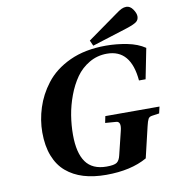

<svg xmlns="http://www.w3.org/2000/svg" viewBox="-97 -989 985 1089"><g transform="rotate(-10 395.5 -444.5)"><path d="M110.8 -284.2Q110.8 -355 133.5 -426Q156.2 -497.1 203.1 -558.1Q254.4 -625.5 342.5 -666.3Q430.7 -707 550.8 -707Q611.3 -707 672.4 -695.1Q733.4 -683.1 774.9 -654.8L740.2 -480H702.1Q686.5 -661.1 548.8 -661.1Q493.2 -661.1 446.8 -634Q400.4 -606.9 370.1 -563.7Q339.8 -520.5 318.8 -464.4Q297.9 -408.2 288.8 -352.1Q279.8 -295.9 279.8 -241.2Q279.8 -136.7 317.6 -83.7Q355.5 -30.8 437 -30.8Q480.5 -30.8 495.8 -41.3Q511.2 -51.8 518.1 -82L550.8 -215.8Q564 -268.1 535.2 -271L471.2 -275.9L479 -314H791L782.2 -275.9L741.2 -270Q724.6 -268.1 718.3 -256.6Q711.9 -245.1 705.1 -215.8L663.1 -38.1Q569.8 15.1 426.8 15.1Q354 15.1 296.9 -2.2Q239.7 -19.5 197.8 -55.2Q155.8 -90.8 133.3 -148.7Q110.8 -206.5 110.8 -284.2ZM466.8 -751 639.2 -874Q662.1 -891.1 675.8 -897.5Q689.5 -903.8 703.1 -903.8Q725.1 -903.8 741 -880.9Q756.8 -857.9 756.8 -839.8Q756.8 -819.3 741.5 -808.1Q726.1 -796.9 684.1 -783.2L481 -719.2Z"/></g></svg>

Font: Linguistics Pro
Style: Bold Italic
Weight: 700
Italic angle: -12°
Designer: Stefan Peev, Context Ltd
Foundry: Stefan Peev, Context Ltd
Version: Version 001.000